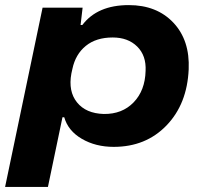

<svg xmlns="http://www.w3.org/2000/svg" viewBox="-72 -566 798 753"><path d="M-52 167 95 -536H252L244 -468H251Q310 -546 433 -546Q543 -546 608 -477Q673 -408 668 -294Q662 -158 581 -74Q500 10 374 10Q303 10 249 -21.5Q195 -53 180 -106H173L116 167ZM335 -119Q407 -118 452 -164.5Q497 -211 499 -288Q502 -348 466 -383.5Q430 -419 370 -419Q305 -419 264.5 -386Q224 -353 212 -296L208 -278Q195 -208 230 -164.5Q265 -121 335 -119Z"/></svg>

Font: Mona Sans Expanded
Style: Bold Italic
Weight: 700
Width: 7
Italic angle: -11.7°
Designer: Deni Anggara
Foundry: GitHub
Version: Version 1.001;gftools[0.9.33]